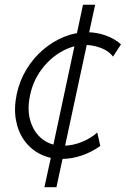

<svg xmlns="http://www.w3.org/2000/svg" viewBox="-20 -658 525 802"><path d="M236.8 5.9Q188 5.9 148.2 -14.2Q108.4 -34.2 82 -70.6Q55.7 -106.9 46.6 -156.5Q37.6 -206.1 49.8 -264.6Q62 -321.3 90.8 -368.7Q119.6 -416 160.4 -450.7Q201.2 -485.4 248.3 -504.4Q295.4 -523.4 343.3 -523.4Q383.3 -523.4 421.1 -510Q459 -496.6 485.4 -472.7L452.1 -421.4Q433.6 -446.3 400.1 -458.3Q366.7 -470.2 336.4 -470.2Q285.6 -470.2 237.1 -442.6Q188.5 -415 152.8 -366.9Q117.2 -318.8 105 -257.3Q92.8 -198.2 107.4 -151.1Q122.1 -104 157.2 -76.7Q192.4 -49.3 242.7 -49.3Q284.2 -49.3 323.2 -65.7Q362.3 -82 386.2 -104.5L398.9 -48.3Q362.8 -22.5 321 -8.3Q279.3 5.9 236.8 5.9ZM165.5 124 193.8 -5.9 197.8 -29.3 293.5 -477.1 297.4 -500.5 326.7 -638.2H377.4L347.7 -501L343.8 -477.1L247.6 -29.3L243.7 -5.9L215.8 124Z"/></svg>

Font: Reddit Sans Light
Style: Italic
Weight: 300
Italic angle: -11.25°
Designer: Stephen Hutchings
Version: Version 1.013